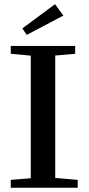

<svg xmlns="http://www.w3.org/2000/svg" viewBox="-20 -878 414 898"><path d="M105 -714.8 84.5 -745.1 237.3 -858.4 276.4 -805.2ZM30.3 0V-36.6L124 -44.4V-617.7L30.3 -626.5V-663.1H331.5V-626.5L238.3 -618.2V-45.9L343.3 -36.6V0Z"/></svg>

Font: Elstob 8pt Medium
Style: Regular
Weight: 500
Designer: Peter S. Baker
Version: Version 1.015